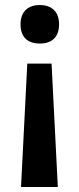

<svg xmlns="http://www.w3.org/2000/svg" viewBox="-20 -572 317 767"><path d="M216 -475C216 -530 181 -552 139 -552C97 -552 62 -530 62 -475C62 -418 97 -398 139 -398C181 -398 216 -418 216 -475ZM89 -318 64 175H211L186 -318Z"/></svg>

Font: Noto Sans Georgian SemiBold
Style: Regular
Weight: 600
Designer: Monotype Design Team, Akaki Razmadze
Foundry: Google LLC
Version: Version 2.005